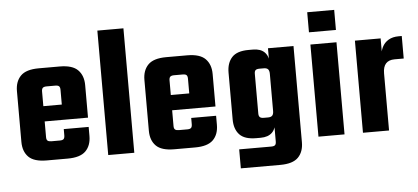

<svg xmlns="http://www.w3.org/2000/svg" viewBox="-53 -782 2236 1028"><g transform="rotate(-5 1065.5 -268.0)"><path d="M275.9 -126V-159.2H409.7V-110.8Q409.7 -59.1 380.1 -29.5Q350.6 0 282.7 0H170.9Q102.5 0 73.2 -29.5Q43.9 -59.1 43.9 -110.8V-383.8Q43.9 -435.1 73.2 -465.1Q102.5 -495.1 170.9 -495.1H283.7Q351.6 -495.1 381.1 -465.1Q410.6 -435.1 410.6 -383.8V-209H177.7V-124Q177.7 -110.8 183.8 -105.5Q189.9 -100.1 204.6 -100.1H250Q264.6 -100.1 270.3 -106Q275.9 -111.8 275.9 -126ZM177.7 -370.1V-291H276.9V-370.1Q276.9 -383.8 271.2 -389.4Q265.6 -395 251 -395H204.6Q189.9 -395 183.8 -389.4Q177.7 -383.8 177.7 -370.1Z M641.1 0H501V-668.9H641.1Z M960.9 -126V-159.2H1094.7V-110.8Q1094.7 -59.1 1065.2 -29.5Q1035.6 0 967.8 0H856Q787.6 0 758.3 -29.5Q729 -59.1 729 -110.8V-383.8Q729 -435.1 758.3 -465.1Q787.6 -495.1 856 -495.1H968.8Q1036.6 -495.1 1066.2 -465.1Q1095.7 -435.1 1095.7 -383.8V-209H862.8V-124Q862.8 -110.8 868.9 -105.5Q875 -100.1 889.6 -100.1H935.1Q949.7 -100.1 955.3 -106Q960.9 -111.8 960.9 -126ZM862.8 -370.1V-291H961.9V-370.1Q961.9 -383.8 956.3 -389.4Q950.7 -395 936 -395H889.6Q875 -395 868.9 -389.4Q862.8 -383.8 862.8 -370.1Z M1400.9 5.9V-70.3Q1395.5 -53.7 1384.3 -42.5Q1362.8 -21 1321.8 -21H1297.9Q1235.8 -21 1208.5 -50.5Q1181.2 -80.1 1181.2 -131.8V-383.8Q1181.2 -435.1 1208.5 -465.1Q1235.8 -495.1 1297.9 -495.1H1321.8Q1362.8 -495.1 1384.3 -473.6Q1397.9 -460 1402.8 -439V-495.1H1540V22Q1540 73.2 1511 103Q1481.9 132.8 1414.1 132.8H1202.1V30.8H1374Q1389.2 30.8 1395 25.4Q1400.9 20 1400.9 5.9ZM1320.8 -150.9Q1320.8 -138.2 1326.9 -132.1Q1333 -126 1348.1 -126H1371.1Q1386.7 -126 1393.8 -133.5Q1400.9 -141.1 1400.9 -158.2V-357.9Q1400.9 -375 1393.8 -382.6Q1386.7 -390.1 1371.1 -390.1H1348.1Q1333 -390.1 1326.9 -384.5Q1320.8 -378.9 1320.8 -365.2Z M1771 0H1630.9V-495.1H1771ZM1628.9 -561V-668.9H1773.9V-561Z M2122.1 -498V-377H2073.2Q2010.3 -377 2010.3 -307.1V0H1870.1V-495.1H2008.3V-425.3Q2011.2 -437.5 2016.6 -448.2Q2028.3 -471.7 2050.8 -484.9Q2073.2 -498 2105 -498Z"/></g></svg>

Font: Akaash Gobhi
Style: Regular
Weight: 400
Designer: Kulbir Singh Thind, MD
Foundry: Punjab Online
Version: Version 1.200